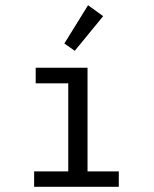

<svg xmlns="http://www.w3.org/2000/svg" viewBox="-20 -717 590 737"><path d="M111 0V-59H242V-397H117V-457H316V-59H436V0ZM267 -522 227 -550 318 -697 376 -655Z"/></svg>

Font: Inconsolata SemiExpanded
Style: Regular
Weight: 400
Width: 6
Monospace: yes
Designer: Raph Levien, Cyreal, Brenton Simpson
Foundry: Raph Levien, Cyreal, Google
Version: Version 3.000; ttfautohint (v1.8.2.53-6de2)